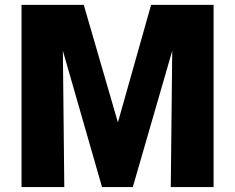

<svg xmlns="http://www.w3.org/2000/svg" viewBox="-20 -760 955 780"><path d="M241.2 0Q239.3 -138.7 235.4 -553.7Q275.4 -415 394.5 0Q425.8 0 519.5 0Q559.6 -138.7 679.7 -553.7Q678.7 -415 673.8 0Q717.8 0 847.7 0Q847.7 -184.6 847.7 -740.2Q784.2 -740.2 593.8 -740.2Q560.5 -621.1 459 -262.7Q423.8 -381.8 320.3 -740.2Q256.8 -740.2 67.4 -740.2Q67.4 -693.4 67.4 -554.7Q67.4 -416 67.4 0Q110.4 0 241.2 0Z"/></svg>

Font: Avakin
Style: Bold
Weight: 700
Designer: Herb Lubalin, Tom Carnase, Ed Benguiat, Adobe Type Staff
Version: Version 1.0